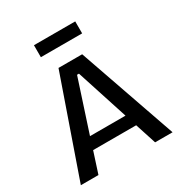

<svg xmlns="http://www.w3.org/2000/svg" viewBox="-194 -986 1060 1124"><g transform="rotate(-30 336.0 -423.5)"><path d="M26 0 256 -660H416L646 0H528L482 -142H191L145 0ZM330 -571 216 -222H456L343 -571ZM198 -766V-847H477V-766Z"/></g></svg>

Font: Bricolage Grotesque 10pt Medium
Style: Regular
Weight: 500
Designer: Mathieu Triay
Foundry: Atelier Triay
Version: Version 1.000; ttfautohint (v1.8.4.7-5d5b);gftools[0.9.32]